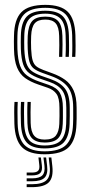

<svg xmlns="http://www.w3.org/2000/svg" viewBox="-20 -627 371 789"><path d="M163.3 7Q99.4 7 70.4 -22Q41.5 -51 39.1 -118.5Q38.6 -140.2 38.4 -163.5Q38.2 -186.8 39.5 -208H52.9Q51.8 -187.7 51.9 -163.4Q51.9 -139 52.5 -119.2Q54.5 -58 80.3 -31.5Q106.1 -5.1 163.3 -5.1Q225.7 -5.1 252 -31.8Q278.3 -58.5 280.1 -116.9Q280.7 -129.3 280.8 -139.8Q280.9 -150.4 280.8 -161Q280.7 -171.7 280.7 -184.2Q280.7 -241.4 258.5 -269.6Q236.4 -297.9 191.2 -314.1L154 -327.5Q131.6 -335.6 119.1 -345.2Q106.6 -354.8 101.1 -373.1Q95.6 -391.4 93.9 -425.4Q93.3 -438.3 93.3 -451.1Q93.2 -463.9 93.9 -479.3Q96 -521.8 112.2 -540.3Q128.3 -558.7 166.2 -558.7Q201.6 -558.7 218.4 -541Q235.2 -523.2 236.4 -480.1Q236.9 -466.3 237 -443.4Q237.1 -420.5 236 -393.4H222.7Q223.8 -419.5 223.7 -441Q223.6 -462.5 223.1 -479.5Q222.2 -516.1 208.6 -531.4Q194.9 -546.6 166.2 -546.6Q135.9 -546.6 122.6 -531Q109.4 -515.4 108 -479.3Q107.5 -464.7 107.4 -453.3Q107.3 -441.9 108 -425.4Q109.4 -394.5 114.3 -378.3Q119.3 -362.1 129.8 -354.1Q140.3 -346.1 158.1 -339.4L194.9 -325.9Q225.1 -315 247.5 -299Q269.9 -282.9 282.3 -255.9Q294.8 -228.9 294.8 -184.2Q294.8 -171.6 294.9 -160.9Q295 -150.2 294.9 -139.7Q294.8 -129.2 294.2 -116.7Q292.2 -53.3 263.4 -23.1Q234.7 7 163.3 7ZM163.3 -17.1Q111.5 -17.1 89.6 -41.7Q67.7 -66.4 66 -119.7Q65.5 -140.4 65.2 -161.5Q65 -182.5 66.2 -208H79.8Q78.4 -182.2 78.7 -159.4Q79.1 -136.7 79.4 -120.2Q80.9 -71.5 100.4 -50.4Q119.8 -29.2 163.3 -29.2Q212 -29.2 231.1 -51.1Q250.3 -72.9 251.9 -117.3Q252.7 -135.9 252.6 -150.7Q252.5 -165.5 252.5 -184.2Q252.5 -232.5 235.7 -255.3Q219 -278 184 -290.1L145.6 -303.5Q117 -313.6 100.1 -326.5Q83.1 -339.4 75.3 -362.3Q67.4 -385.2 65.7 -425.2Q65.1 -442.5 65.3 -453.8Q65.5 -465 65.7 -479.5Q66.7 -533.6 89.3 -558.3Q111.9 -582.9 166.2 -582.9Q216.6 -582.9 239 -559.4Q261.4 -535.9 263.1 -481.4Q263.6 -463.4 263.8 -442.1Q264.1 -420.8 262.9 -393.4H249.3Q250.7 -422.1 250.5 -443.4Q250.3 -464.7 249.7 -481.3Q248.4 -530.1 228.4 -550.4Q208.4 -570.8 166.2 -570.8Q120 -570.8 100.3 -549.2Q80.6 -527.6 79.8 -479.5Q79.6 -464.3 79.4 -453.4Q79.2 -442.6 79.8 -425.2Q81.5 -386.9 88.7 -366.2Q96 -345.6 110.7 -334.8Q125.5 -324 149.7 -315.4L187.7 -302Q228 -287.9 247.3 -262.5Q266.6 -237.2 266.6 -184.2Q266.6 -165.5 266.7 -150.5Q266.8 -135.5 266 -117.1Q264.2 -65.5 241.6 -41.3Q219 -17.1 163.3 -17.1ZM163.3 -41.3Q128.1 -41.3 111 -59.3Q94 -77.3 92.7 -121Q92.4 -139.3 92.1 -161.9Q91.9 -184.4 93.1 -208H106.4Q105.4 -188.1 105.5 -165.3Q105.5 -142.5 106 -121.8Q107 -85.2 120.5 -69.3Q133.9 -53.4 163.3 -53.4Q196.3 -53.4 209.3 -69.5Q222.3 -85.6 223.7 -117.7Q224.7 -135.7 224.5 -150.6Q224.3 -165.5 224.3 -184.2Q224.3 -224 212.2 -241Q200.2 -258 176.6 -266.2L137 -279.8Q105.3 -290.7 83.4 -306.2Q61.6 -321.7 50.1 -349.6Q38.5 -377.5 37.5 -425Q36.9 -443.5 37.1 -456.5Q37.3 -469.5 37.5 -479.7Q38.5 -546.9 67.8 -576.9Q97.1 -607 166.2 -607Q230 -607 258.8 -578.3Q287.6 -549.5 289.9 -482.5Q290.5 -464.1 290.6 -440Q290.7 -415.9 289.5 -393.4H276.2Q277.3 -414.3 277.2 -438.4Q277.2 -462.4 276.6 -481.8Q274.6 -542.4 248.9 -568.7Q223.1 -594.9 166.2 -594.9Q104.7 -594.9 78.6 -567.6Q52.6 -540.3 51.6 -479.7Q51.4 -464.5 51.2 -453.4Q51 -442.2 51.6 -425Q53.3 -381.5 62.6 -356.3Q71.9 -331 91.2 -316.7Q110.4 -302.3 141.3 -291.7L180.3 -278.2Q213.5 -266.7 225.9 -245.5Q238.4 -224.3 238.4 -184.2Q238.4 -173.7 238.5 -163.2Q238.6 -152.6 238.5 -141.4Q238.4 -130.2 237.8 -117.5Q236.4 -78.3 219.9 -59.8Q203.4 -41.3 163.3 -41.3ZM180.1 20H191L195 55.4Q200.3 101.9 180.9 122Q161.4 142.1 111.2 142.1H89.6V130H111.2Q154.9 130 171.9 112.6Q188.8 95.3 184.1 55.4ZM137.9 20H147.9L151.9 51.3Q155 74.1 145.6 83.9Q136.2 93.8 111.2 93.8H89.6V82.1H111.2Q129.6 82.1 136.5 75Q143.4 67.8 141.5 51.3ZM158.6 20H169.5L173.5 53.4Q177.9 88 163.4 103Q148.9 117.9 111.2 117.9H89.6V105.9H111.2Q142.2 105.9 154.1 93.6Q166 81.4 162.6 53.4Z"/></svg>

Font: Big Shoulders Inline Display SC Thin
Style: Regular
Weight: 100
Designer: Patric King
Foundry: XO Type Co
Version: Version 2.002